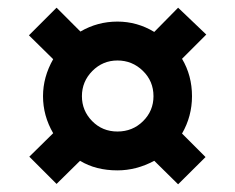

<svg xmlns="http://www.w3.org/2000/svg" viewBox="-20 -603 611 499"><path d="M91.8 -353Q91.8 -402.8 118.2 -449.2L55.2 -511.2L127 -583L189 -521Q233.4 -546.9 285.2 -546.9Q336.4 -546.9 380.9 -520L442.9 -583L516.1 -513.2L453.1 -450.2Q479 -406.7 479 -353Q479 -300.8 453.1 -255.9L514.2 -194.8L442.9 -124L380.9 -185.1Q334.5 -160.2 285.2 -160.2Q229 -160.2 188 -185.1L127 -125L56.2 -195.8L118.2 -256.8Q91.8 -302.2 91.8 -353ZM192.9 -353Q192.9 -315.4 219.5 -288.3Q246.1 -261.2 285.2 -261.2Q324.7 -261.2 351.8 -288.1Q378.9 -314.9 378.9 -353Q378.9 -392.1 351.3 -418.9Q323.7 -445.8 285.2 -445.8Q247.1 -445.8 220 -418.5Q192.9 -391.1 192.9 -353Z"/></svg>

Font: CAA NEO Sans
Style: Bold
Weight: 700
Version: Version 1.10